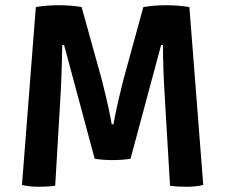

<svg xmlns="http://www.w3.org/2000/svg" viewBox="-20 -709 861 734"><path d="M64 -2 117 -682Q158 -689 205.5 -689Q253 -689 292 -682L369 -405Q400 -281 407 -234H414Q421 -281 452 -405L528 -682Q570 -689 616 -689Q662 -689 704 -682L757 -2Q730 5 692.5 5Q655 5 630 1L611 -320Q603 -444 603 -537H596L479 -102Q446 -97 410.5 -97Q375 -97 342 -102L225 -537H218Q216 -414 210 -320L191 1Q166 5 128.5 5Q91 5 64 -2Z"/></svg>

Font: Signika
Style: Semibold
Weight: 600
Designer: Anna Giedrys
Foundry: Anna Giedrys
Version: Version 1.001